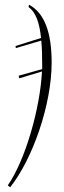

<svg xmlns="http://www.w3.org/2000/svg" viewBox="-20 -555 271 814"><path d="M13 231 23 239C118 120 199 -111 199 -290C199 -416 169 -500 103 -535L101 -525C133 -503 148 -454 154 -394L46 -360L47 -351L155 -383C158 -354 159 -317 159 -262L59 -234L62 -223L158 -252C150 -96 88 123 13 231Z"/></svg>

Font: Noto Serif Display ExtraCondensed ExtraLight
Style: Italic
Weight: 200
Width: 2
Italic angle: -12°
Designer: Monotype Design Team
Foundry: Monotype Imaging Inc.
Version: Version 2.009